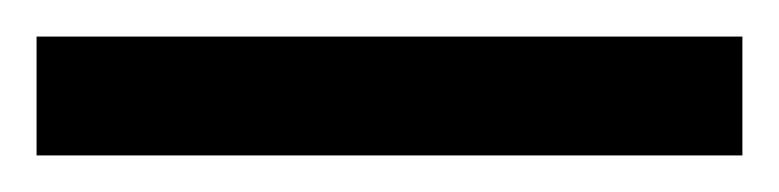

<svg xmlns="http://www.w3.org/2000/svg" viewBox="-22 70 426 105"><path d="M-2 155H384V90H-2Z"/></svg>

Font: Noto Sans Kannada Condensed Medium
Style: Regular
Weight: 500
Width: 3
Designer: Jelle Bosma - Monotype Design Team
Foundry: Monotype Imaging Inc.
Version: Version 2.005